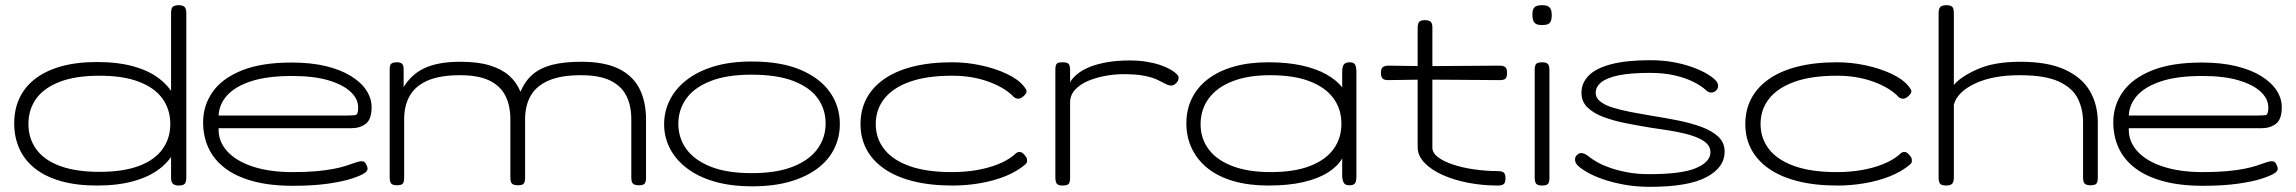

<svg xmlns="http://www.w3.org/2000/svg" viewBox="-20 -707 8885 743"><path d="M356 11Q276 11 216 -6Q156 -23 115.5 -55Q75 -87 55 -131.5Q35 -176 35 -230Q35 -283 55 -326.5Q75 -370 115.5 -401.5Q156 -433 216 -450Q276 -467 356 -467Q436 -467 497 -450Q558 -433 598.5 -401Q639 -369 659.5 -325Q680 -281 680 -227Q680 -173 659.5 -129.5Q639 -86 598.5 -54.5Q558 -23 497 -6Q436 11 356 11ZM365 -42Q457 -42 518 -65Q579 -88 609 -130Q639 -172 639 -227Q639 -283 609 -325Q579 -367 518 -390.5Q457 -414 365 -414Q273 -414 211.5 -390.5Q150 -367 120 -325Q90 -283 90 -227Q90 -172 120 -130Q150 -88 211.5 -65Q273 -42 365 -42ZM672 11Q656 11 649 4Q642 -3 642 -19V-656Q642 -668 644.5 -674.5Q647 -681 654 -684Q661 -687 671 -687Q682 -687 688.5 -684Q695 -681 698 -674.5Q701 -668 701 -657V-20Q701 -9 698.5 -2Q696 5 689.5 8Q683 11 672 11Z M1113 12Q1024 12 958.5 -6Q893 -24 850.5 -56.5Q808 -89 787 -134Q766 -179 766 -234Q766 -299 803 -351.5Q840 -404 916 -434.5Q992 -465 1108 -465Q1184 -465 1241.5 -451Q1299 -437 1338.5 -412.5Q1378 -388 1398 -357Q1418 -326 1418 -293Q1418 -245 1395.5 -228Q1373 -211 1341 -211H826Q824 -161 858.5 -122.5Q893 -84 958 -62.5Q1023 -41 1112 -41Q1165 -41 1204 -44.5Q1243 -48 1271 -53.5Q1299 -59 1317.5 -65Q1336 -71 1348.5 -75.5Q1361 -80 1370 -82Q1378 -84 1385 -82.5Q1392 -81 1396 -73Q1404 -58 1402 -51Q1400 -44 1392 -38Q1378 -28 1341.5 -16Q1305 -4 1247.5 4Q1190 12 1113 12ZM826 -260H1324Q1344 -260 1355 -261.5Q1366 -263 1366 -291Q1366 -324 1337 -351.5Q1308 -379 1251.5 -396Q1195 -413 1110 -413Q1015 -413 953 -393Q891 -373 859.5 -338.5Q828 -304 826 -260Z M1515 10Q1505 10 1499 7Q1493 4 1490.5 -2.5Q1488 -9 1488 -20V-440Q1488 -450 1490.5 -455.5Q1493 -461 1499.5 -463.5Q1506 -466 1516 -466Q1530 -466 1536 -460Q1542 -454 1542 -440V-370Q1556 -393 1575.5 -411.5Q1595 -430 1621 -442.5Q1647 -455 1682 -461.5Q1717 -468 1762 -468Q1829 -468 1875 -454Q1921 -440 1950 -414.5Q1979 -389 1994 -352Q2012 -394 2042 -419.5Q2072 -445 2118 -456.5Q2164 -468 2230 -468Q2318 -468 2373 -441.5Q2428 -415 2454 -365Q2480 -315 2480 -244V-19Q2480 -8 2477.5 -1.5Q2475 5 2469 7.5Q2463 10 2452 10Q2441 10 2434.5 7Q2428 4 2425.5 -2.5Q2423 -9 2423 -20V-245Q2423 -299 2403.5 -337Q2384 -375 2341.5 -395.5Q2299 -416 2228 -416Q2151 -416 2103.5 -395.5Q2056 -375 2034 -337Q2012 -299 2012 -245V-18Q2012 -8 2009.5 -1.5Q2007 5 2001 7.5Q1995 10 1984 10Q1973 10 1966.5 7Q1960 4 1957.5 -2.5Q1955 -9 1955 -20V-245Q1955 -299 1935.5 -337Q1916 -375 1873.5 -395.5Q1831 -416 1760 -416Q1683 -416 1635.5 -395.5Q1588 -375 1566 -337Q1544 -299 1544 -245V-19Q1544 -8 1541.5 -1.5Q1539 5 1532.5 7.5Q1526 10 1515 10Z M2891 14Q2808 14 2744.5 -4.5Q2681 -23 2637.5 -56.5Q2594 -90 2572 -133.5Q2550 -177 2550 -226Q2550 -276 2572 -320Q2594 -364 2637 -397.5Q2680 -431 2743 -450Q2806 -469 2889 -469Q3002 -469 3077.5 -437Q3153 -405 3191.5 -350.5Q3230 -296 3230 -227Q3230 -176 3208.5 -132Q3187 -88 3144 -55.5Q3101 -23 3038 -4.5Q2975 14 2891 14ZM2889 -37Q2986 -37 3049.5 -62.5Q3113 -88 3144 -131.5Q3175 -175 3175 -229Q3175 -284 3144.5 -326.5Q3114 -369 3050.5 -393.5Q2987 -418 2888 -418Q2792 -418 2729 -393Q2666 -368 2635.5 -325Q2605 -282 2605 -228Q2605 -174 2635.5 -131Q2666 -88 2729 -62.5Q2792 -37 2889 -37Z M3667 11Q3579 11 3512.5 -6Q3446 -23 3401 -54.5Q3356 -86 3333 -129.5Q3310 -173 3310 -227Q3310 -281 3332.5 -324.5Q3355 -368 3400 -400Q3445 -432 3511.5 -449Q3578 -466 3665 -466Q3721 -466 3776.5 -454Q3832 -442 3876.5 -421Q3921 -400 3943 -372Q3952 -361 3952.5 -354.5Q3953 -348 3947 -341Q3941 -334 3934 -329.5Q3927 -325 3921 -325Q3907 -325 3897 -338Q3879 -355 3855 -368.5Q3831 -382 3801 -392.5Q3771 -403 3737 -408.5Q3703 -414 3665 -414Q3566 -414 3500.5 -390.5Q3435 -367 3402 -325Q3369 -283 3369 -227Q3369 -172 3401.5 -130Q3434 -88 3499.5 -64.5Q3565 -41 3663 -41Q3716 -41 3761 -49Q3806 -57 3841 -71Q3876 -85 3899 -103Q3907 -110 3912.5 -114.5Q3918 -119 3926 -119Q3932 -119 3937.5 -114.5Q3943 -110 3949 -102Q3953 -98 3954 -92Q3955 -86 3954 -80.5Q3953 -75 3947 -70Q3915 -43 3870 -25Q3825 -7 3772.5 2Q3720 11 3667 11Z M4091 11Q4081 11 4075 8Q4069 5 4066.5 -2Q4064 -9 4064 -20V-437Q4064 -449 4066.5 -455.5Q4069 -462 4075 -464Q4081 -466 4092 -466Q4102 -466 4108.5 -464Q4115 -462 4118 -455.5Q4121 -449 4121 -437V-389Q4131 -406 4149.5 -421Q4168 -436 4196 -447.5Q4224 -459 4263 -466Q4302 -473 4351 -473Q4388 -473 4418 -468Q4448 -463 4471 -455Q4494 -447 4509.5 -438Q4525 -429 4533 -421Q4541 -413 4541 -407Q4541 -394 4531.5 -385Q4522 -376 4513 -376Q4502 -376 4490 -382.5Q4478 -389 4459.5 -398Q4441 -407 4409.5 -413.5Q4378 -420 4327 -420Q4294 -420 4258 -413.5Q4222 -407 4191 -394Q4160 -381 4140.5 -360Q4121 -339 4121 -310V-18Q4121 -7 4118.5 -0.5Q4116 6 4109.5 8.5Q4103 11 4091 11Z M5202 10Q5188 10 5182 3Q5176 -4 5174 -23V-94Q5157 -64 5119.5 -40Q5082 -16 5024.5 -2.5Q4967 11 4888 11Q4813 11 4754 -6Q4695 -23 4654.5 -55Q4614 -87 4592.5 -131.5Q4571 -176 4571 -230Q4571 -283 4592.5 -326.5Q4614 -370 4654.5 -401Q4695 -432 4754 -449Q4813 -466 4888 -466Q4962 -466 5018 -453.5Q5074 -441 5113 -419Q5152 -397 5174 -369V-429Q5174 -449 5180.5 -457.5Q5187 -466 5203 -466Q5213 -466 5218.5 -462.5Q5224 -459 5226.5 -451Q5229 -443 5229 -429V-23Q5229 -11 5226.5 -3.5Q5224 4 5218 7Q5212 10 5202 10ZM4897 -41Q4988 -41 5049 -64.5Q5110 -88 5140.5 -130Q5171 -172 5171 -228Q5171 -285 5140 -327Q5109 -369 5048 -392.5Q4987 -416 4895 -416Q4810 -416 4749.5 -392.5Q4689 -369 4657.5 -326Q4626 -283 4626 -226Q4626 -171 4657.5 -129Q4689 -87 4750 -64Q4811 -41 4897 -41Z M5776 11Q5718 11 5662.5 0.5Q5607 -10 5562.5 -30Q5518 -50 5492 -77.5Q5466 -105 5466 -138V-598Q5466 -610 5468.5 -616.5Q5471 -623 5477 -626Q5483 -629 5493 -629Q5504 -629 5510.5 -626.5Q5517 -624 5520 -618Q5523 -612 5523 -601V-136Q5523 -115 5545 -98.5Q5567 -82 5603.5 -70Q5640 -58 5685 -51.5Q5730 -45 5775 -45Q5787 -45 5793.5 -42.5Q5800 -40 5803 -34Q5806 -28 5806 -17Q5806 -6 5803 0Q5800 6 5793.5 8.5Q5787 11 5776 11ZM5354 -453 5492 -451 5782 -453Q5793 -453 5799.5 -450.5Q5806 -448 5809 -442Q5812 -436 5812 -426Q5812 -415 5809.5 -408.5Q5807 -402 5801 -399.5Q5795 -397 5784 -397L5492 -399L5352 -397Q5336 -397 5330 -403.5Q5324 -410 5324 -426Q5324 -441 5331 -447Q5338 -453 5354 -453Z M5947 11Q5937 11 5930.5 8Q5924 5 5921.5 -1.5Q5919 -8 5919 -19V-437Q5919 -448 5921.5 -454.5Q5924 -461 5930.5 -463.5Q5937 -466 5948 -466Q5959 -466 5965 -463Q5971 -460 5973.5 -453.5Q5976 -447 5976 -435V-18Q5976 -7 5973.5 -0.5Q5971 6 5964.5 8.5Q5958 11 5947 11ZM5947 -610Q5933 -610 5925 -614Q5917 -618 5913.5 -627Q5910 -636 5910 -650Q5910 -664 5913.5 -672Q5917 -680 5925.5 -683.5Q5934 -687 5948 -687Q5962 -687 5970 -683Q5978 -679 5981.5 -670.5Q5985 -662 5985 -647Q5985 -634 5981.5 -625.5Q5978 -617 5970 -613.5Q5962 -610 5947 -610Z M6365 16Q6311 16 6265 7.5Q6219 -1 6183 -13.5Q6147 -26 6122 -40.5Q6097 -55 6085 -67Q6078 -74 6076 -82Q6074 -90 6076 -97Q6078 -104 6084 -108Q6092 -117 6104.5 -114Q6117 -111 6131 -99Q6141 -91 6161 -79.5Q6181 -68 6211 -57.5Q6241 -47 6279 -40Q6317 -33 6362 -33Q6487 -33 6543 -56.5Q6599 -80 6599 -118Q6599 -137 6586.5 -150Q6574 -163 6551.5 -173Q6529 -183 6500 -190Q6471 -197 6437 -202.5Q6403 -208 6367 -213Q6318 -221 6270.5 -230.5Q6223 -240 6184.5 -254.5Q6146 -269 6123 -291.5Q6100 -314 6100 -348Q6100 -386 6128 -414.5Q6156 -443 6215 -458.5Q6274 -474 6365 -474Q6415 -474 6455.5 -466.5Q6496 -459 6528 -447.5Q6560 -436 6582.5 -423Q6605 -410 6617 -398Q6627 -389 6628.5 -378Q6630 -367 6623 -359Q6616 -350 6604.5 -349Q6593 -348 6583 -357Q6566 -373 6536.5 -388.5Q6507 -404 6464 -414.5Q6421 -425 6365 -425Q6290 -425 6244 -415.5Q6198 -406 6176.5 -388.5Q6155 -371 6155 -348Q6155 -328 6173 -314Q6191 -300 6221.5 -290.5Q6252 -281 6291 -273.5Q6330 -266 6372 -259Q6423 -251 6473 -241Q6523 -231 6564 -216Q6605 -201 6629.5 -178Q6654 -155 6654 -120Q6654 -59 6583.5 -21.5Q6513 16 6365 16Z M7091 11Q7003 11 6936.5 -6Q6870 -23 6825 -54.5Q6780 -86 6757 -129.5Q6734 -173 6734 -227Q6734 -281 6756.5 -324.5Q6779 -368 6824 -400Q6869 -432 6935.5 -449Q7002 -466 7089 -466Q7145 -466 7200.5 -454Q7256 -442 7300.5 -421Q7345 -400 7367 -372Q7376 -361 7376.5 -354.5Q7377 -348 7371 -341Q7365 -334 7358 -329.5Q7351 -325 7345 -325Q7331 -325 7321 -338Q7303 -355 7279 -368.5Q7255 -382 7225 -392.5Q7195 -403 7161 -408.5Q7127 -414 7089 -414Q6990 -414 6924.5 -390.5Q6859 -367 6826 -325Q6793 -283 6793 -227Q6793 -172 6825.5 -130Q6858 -88 6923.5 -64.5Q6989 -41 7087 -41Q7140 -41 7185 -49Q7230 -57 7265 -71Q7300 -85 7323 -103Q7331 -110 7336.5 -114.5Q7342 -119 7350 -119Q7356 -119 7361.5 -114.5Q7367 -110 7373 -102Q7377 -98 7378 -92Q7379 -86 7378 -80.5Q7377 -75 7371 -70Q7339 -43 7294 -25Q7249 -7 7196.5 2Q7144 11 7091 11Z M7511 11Q7500 11 7493.5 8Q7487 5 7484.5 -2Q7482 -9 7482 -20V-657Q7482 -668 7485 -674.5Q7488 -681 7494.5 -684Q7501 -687 7512 -687Q7523 -687 7529.5 -684Q7536 -681 7538.5 -674.5Q7541 -668 7541 -656V-378Q7567 -410 7632 -439Q7697 -468 7798 -468Q7905 -468 7971 -437.5Q8037 -407 8067.5 -354.5Q8098 -302 8098 -234V-19Q8098 -8 8095.5 -1.5Q8093 5 8087 7.5Q8081 10 8070 10Q8059 10 8052.5 7Q8046 4 8043.5 -2.5Q8041 -9 8041 -20V-235Q8041 -284 8021 -325Q8001 -366 7948 -391Q7895 -416 7796 -416Q7691 -416 7622.5 -383.5Q7554 -351 7541 -302V-19Q7541 -8 7538 -1.5Q7535 5 7528.5 8Q7522 11 7511 11Z M8505 12Q8416 12 8350.5 -6Q8285 -24 8242.5 -56.5Q8200 -89 8179 -134Q8158 -179 8158 -234Q8158 -299 8195 -351.5Q8232 -404 8308 -434.5Q8384 -465 8500 -465Q8576 -465 8633.5 -451Q8691 -437 8730.5 -412.5Q8770 -388 8790 -357Q8810 -326 8810 -293Q8810 -245 8787.5 -228Q8765 -211 8733 -211H8218Q8216 -161 8250.5 -122.5Q8285 -84 8350 -62.5Q8415 -41 8504 -41Q8557 -41 8596 -44.5Q8635 -48 8663 -53.5Q8691 -59 8709.5 -65Q8728 -71 8740.5 -75.5Q8753 -80 8762 -82Q8770 -84 8777 -82.5Q8784 -81 8788 -73Q8796 -58 8794 -51Q8792 -44 8784 -38Q8770 -28 8733.5 -16Q8697 -4 8639.5 4Q8582 12 8505 12ZM8218 -260H8716Q8736 -260 8747 -261.5Q8758 -263 8758 -291Q8758 -324 8729 -351.5Q8700 -379 8643.5 -396Q8587 -413 8502 -413Q8407 -413 8345 -393Q8283 -373 8251.5 -338.5Q8220 -304 8218 -260Z"/></svg>

Font: Fredoka Expanded Light
Style: Regular
Weight: 300
Width: 7
Designer: Ben Nathan
Foundry: Milena B. Brandão, Ben Nathan
Version: Version 2.001